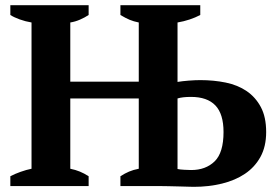

<svg xmlns="http://www.w3.org/2000/svg" viewBox="-20 -720 1077 743"><path d="M446 0V-38Q463 -49 479.5 -56Q496 -63 517 -67V-339H252V-67Q272 -63 289 -56Q306 -49 323 -38V0H20V-38Q37 -47 59.5 -55Q82 -63 102 -67V-633Q78 -637 56 -645Q34 -653 20 -662V-700H323V-662Q308 -652 289.5 -644Q271 -636 252 -633V-404H517V-633Q497 -637 481.5 -643.5Q466 -650 446 -662V-700H755V-662Q736 -652 713.5 -644.5Q691 -637 667 -633V-403Q685 -406 710 -408Q735 -410 755 -410Q807 -410 853.5 -400.5Q900 -391 934.5 -367.5Q969 -344 989.5 -305.5Q1010 -267 1010 -209Q1010 -153 988 -113Q966 -73 928 -47.5Q890 -22 839 -9.5Q788 3 730 3Q725 3 709.5 2.5Q694 2 673.5 1.5Q653 1 632 0.5Q611 0 596 0ZM719 -345Q686 -345 667 -339V-66Q675 -64 693 -63Q711 -62 720 -62Q776 -62 810.5 -95.5Q845 -129 845 -209Q845 -279 813.5 -312Q782 -345 719 -345Z"/></svg>

Font: PT Serif
Style: Bold
Weight: 700
Designer: A.Korolkova, O.Umpeleva, V.Yefimov
Foundry: ParaType Ltd
Version: Version 1.000W OFL; ttfautohint (v1.6)